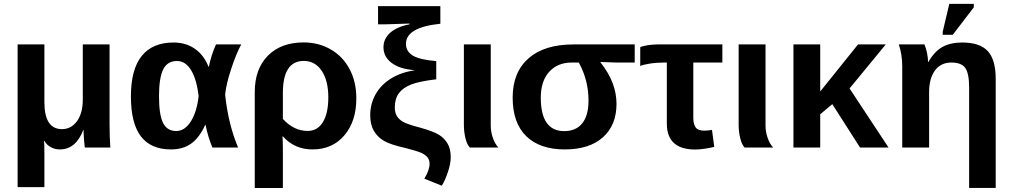

<svg xmlns="http://www.w3.org/2000/svg" viewBox="-20 -756 5185 984"><path d="M414.6 0Q414.1 -5.9 412.8 -16.6Q411.6 -27.3 410.6 -40.3Q409.7 -53.2 408.9 -66.4Q408.2 -79.6 408.2 -89.8H406.7Q368.7 9.8 286.6 9.8Q261.2 9.8 240 -2Q218.8 -13.7 207.5 -34.2H205.6Q207.5 -13.2 207.5 22V203.1H70.3V-528.3H207.5V-232.9Q207.5 -94.2 297.4 -94.2Q344.7 -94.2 374.5 -135Q404.3 -175.8 404.3 -246.1V-528.3H541.5V-118.2Q541.5 -54.7 545.4 0Z M1031.7 -115.7Q1001.5 -49.8 959.5 -20Q917.5 9.8 856.4 9.8Q752.9 9.8 701.9 -57.4Q650.9 -124.5 650.9 -261.7Q650.9 -400.4 706.3 -469.2Q761.7 -538.1 869.1 -538.1Q933.1 -538.1 979.2 -505.6Q1025.4 -473.1 1048.8 -413.6H1050.3Q1062.5 -474.1 1086.9 -528.3H1216.3Q1191.9 -483.9 1165.8 -405.8Q1139.6 -327.6 1133.8 -271.5Q1149.4 -120.6 1200.2 0H1068.4Q1044.4 -58.6 1033.7 -115.7ZM794.9 -263.2Q794.9 -167.5 815.7 -126Q836.4 -84.5 883.3 -84.5Q926.8 -84.5 958 -133.8Q989.3 -183.1 998 -264.6Q987.3 -351.6 958.7 -397.5Q930.2 -443.4 887.2 -443.4Q837.4 -443.4 816.2 -399.9Q794.9 -356.4 794.9 -263.2Z M1806.2 -252Q1806.2 -134.3 1744.9 -62.3Q1683.6 9.8 1581.5 9.8Q1489.7 9.8 1429.7 -57.1H1427.7Q1429.7 -27.8 1429.7 0V207.5H1285.6V-283.7Q1285.6 -402.8 1353 -470.7Q1420.4 -538.6 1536.1 -538.6Q1612.8 -538.6 1674.8 -502.9Q1736.8 -467.3 1771.5 -402.1Q1806.2 -336.9 1806.2 -252ZM1662.6 -256.8Q1662.6 -343.3 1628.4 -393.6Q1594.2 -443.8 1537.1 -443.8Q1429.7 -443.8 1429.7 -279.3V-146.5Q1485.8 -85 1557.1 -85Q1607.4 -85 1635 -130.4Q1662.6 -175.8 1662.6 -256.8Z M2003.4 -205.1Q2003.4 -178.2 2014.4 -160.6Q2025.4 -143.1 2046.6 -131.1Q2067.9 -119.1 2132.3 -102.1Q2202.6 -82.5 2230.2 -64.9Q2257.8 -47.4 2273.9 -20Q2290 7.3 2290 49.8Q2290 82.5 2275.6 125.5Q2261.2 168.5 2244.1 195.8L2154.8 159.7Q2181.6 114.7 2181.6 84Q2181.6 64.5 2171.6 51.3Q2161.6 38.1 2140.9 28.3Q2120.1 18.6 2059.6 2.9Q1981.9 -14.2 1948.5 -33.7Q1915 -53.2 1896.2 -85Q1877.4 -116.7 1877.4 -165.5Q1877.4 -223.1 1904.3 -271.7Q1931.2 -320.3 1982.2 -352.5Q2033.2 -384.8 2103.5 -395.5V-396.5Q2028.3 -402.3 1986.8 -433.8Q1945.3 -465.3 1945.3 -513.7Q1945.3 -557.6 1980 -588.4Q2014.6 -619.1 2078.6 -631.3V-635.3L1954.6 -631.3H1917.5V-724.6H2236.8V-634.3Q2060.5 -616.2 2060.5 -531.2Q2060.5 -492.7 2095.7 -471.2Q2130.9 -449.7 2215.8 -442.9V-349.6Q2128.9 -339.4 2086.9 -322.8Q2044.9 -306.2 2024.2 -278.1Q2003.4 -250 2003.4 -205.1Z M2387.7 0Q2373 -15.6 2365.2 -48.6Q2357.4 -81.5 2357.4 -115.2V-528.3H2495.1V-110.8Q2495.1 -81.5 2505.6 -50.5Q2516.1 -19.5 2534.2 0Z M3139.6 -223.6Q3139.6 -114.3 3069.8 -52.2Q3000 9.8 2875 9.8Q2746.6 9.8 2677 -58.1Q2607.4 -126 2607.4 -255.9Q2607.4 -385.3 2688.5 -456.8Q2769.5 -528.3 2919.4 -528.3H3232.9V-435.5H3137.7L3057.6 -438.5V-436.5Q3100.6 -381.3 3120.1 -329.1Q3139.6 -276.9 3139.6 -223.6ZM2996.1 -240.2Q2996.1 -345.7 2946.3 -435.5H2910.2Q2837.4 -435.5 2794.4 -387.7Q2751.5 -339.8 2751.5 -255.9Q2751.5 -84 2871.6 -84Q2932.1 -84 2964.1 -124Q2996.1 -164.1 2996.1 -240.2Z M3384.3 -435.5Q3344.2 -435.5 3308.1 -429.7Q3272 -423.8 3261.2 -417.5V-514.2Q3272.9 -520 3299.1 -524.2Q3325.2 -528.3 3350.6 -528.3H3682.1V-435.5H3533.2V-152.3Q3533.2 -118.7 3545.7 -102.5Q3558.1 -86.4 3589.4 -86.4Q3607.9 -86.4 3628.9 -90.3L3640.6 -3.4Q3623 1.5 3594 5.9Q3564.9 10.3 3543.5 10.3Q3397.5 10.3 3397.5 -122.6V-435.5Z M3795.9 0Q3781.2 -15.6 3773.4 -48.6Q3765.6 -81.5 3765.6 -115.2V-528.3H3903.3V-110.8Q3903.3 -81.5 3913.8 -50.5Q3924.3 -19.5 3942.4 0Z M4387.7 0 4245.6 -222.2 4183.6 -170.4V0H4046.4V-528.3H4183.6V-287.1L4377.4 -528.3H4519.5L4334 -302.7L4533.7 0Z M4946.8 207V-307.1Q4946.8 -379.9 4927 -407.7Q4907.2 -435.5 4856 -435.5Q4801.8 -435.5 4771.7 -394.8Q4741.7 -354 4741.7 -283.7V0H4604V-415.5Q4604 -475.6 4586.4 -528.3H4717.8Q4726.1 -509.3 4731.2 -483.6Q4736.3 -458 4736.3 -438H4737.8Q4769 -492.7 4810.1 -515.4Q4851.1 -538.1 4911.1 -538.1Q5002 -538.1 5042.5 -493.9Q5083 -449.7 5083 -352.1V207ZM4811.5 -577.6V-593.8L4845.2 -736.3H4970.7V-718.3L4862.8 -577.6Z"/></svg>

Font: Liberation Sans
Style: Bold
Weight: 700
Designer: Steve Matteson
Foundry: Ascender Corporation
Version: Version 2.1.5